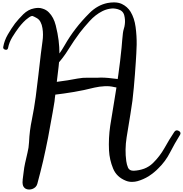

<svg xmlns="http://www.w3.org/2000/svg" viewBox="-20 -1541 1492 1566"><path d="M6.8 -1160.2Q15.6 -1210.9 43.9 -1259.8Q72.3 -1308.6 102.5 -1349.6Q130.9 -1385.7 169.9 -1424.8Q210 -1463.9 257.8 -1472.7Q276.4 -1476.6 292 -1476.6Q311.5 -1476.6 327.1 -1470.7Q357.4 -1461.9 378.9 -1439.5Q418 -1400.4 434.6 -1334Q451.2 -1267.6 458 -1211.9Q464.8 -1157.2 464.8 -1103.5Q464.8 -1049.8 458 -997.1Q445.3 -891.6 432.6 -784.2Q435.5 -808.6 432.6 -787.1Q430.7 -765.6 431.6 -771.5Q429.7 -756.8 427.7 -743.2Q426.8 -728.5 424.8 -714.8Q420.9 -691.4 417 -668Q413.1 -645.5 409.2 -622.1Q399.4 -571.3 390.6 -520.5Q381.8 -469.7 372.1 -418.9Q353.5 -324.2 332 -229.5Q309.6 -134.8 284.2 -41Q275.4 -10.7 242.2 1Q228.5 4.9 216.8 4.9Q199.2 4.9 185.5 -3.9Q177.7 -9.8 171.9 -18.6Q167 -26.4 165 -39.1Q165 -39.1 165 -40Q165 -40 165 -40Q161.1 -63.5 169.9 -83Q179.7 -103.5 204.1 -110.4Q204.1 -110.4 205.1 -111.3Q205.1 -112.3 206.1 -112.3Q213.9 -118.2 225.6 -117.2Q237.3 -115.2 244.1 -108.4Q244.1 -107.4 245.1 -106.4Q245.1 -106.4 246.1 -105.5Q225.6 -96.7 205.1 -86.9Q184.6 -78.1 164.1 -69.3Q168.9 -102.5 172.9 -138.7Q176.8 -174.8 184.6 -210Q194.3 -252 204.1 -294.9Q214.8 -336.9 216.8 -380.9Q220.7 -474.6 240.2 -566.4Q258.8 -658.2 271.5 -752Q283.2 -839.8 293 -927.7Q303.7 -1015.6 313.5 -1104.5Q318.4 -1142.6 326.2 -1201.2Q335 -1260.7 326.2 -1311.5Q322.3 -1338.9 310.5 -1361.3Q299.8 -1382.8 278.3 -1394.5Q257.8 -1406.2 246.1 -1410.2Q235.4 -1413.1 212.9 -1396.5Q190.4 -1380.9 170.9 -1360.4Q151.4 -1339.8 134.8 -1318.4Q107.4 -1282.2 81.1 -1239.3Q54.7 -1196.3 45.9 -1150.4Q42 -1130.9 22.5 -1135.7Q5.9 -1140.6 5.9 -1154.3Q5.9 -1157.2 6.8 -1160.2ZM412.1 -1038.1Q465.8 -1098.6 506.8 -1170.9Q547.9 -1243.2 597.7 -1307.6Q645.5 -1370.1 710 -1434.6Q775.4 -1500 857.4 -1516.6Q884.8 -1521.5 909.2 -1521.5Q946.3 -1521.5 973.6 -1508.8Q1018.6 -1487.3 1044.9 -1445.3Q1076.2 -1393.6 1085.9 -1321.3Q1095.7 -1248 1094.7 -1176.8Q1093.8 -1139.6 1091.8 -1104.5Q1089.8 -1069.3 1087.9 -1040Q1081.1 -932.6 1071.3 -825.2Q1062.5 -718.8 1043.9 -611.3Q1028.3 -520.5 1012.7 -419.9Q997.1 -320.3 1009.8 -227.5Q1013.7 -198.2 1024.4 -172.9Q1036.1 -147.5 1071.3 -148.4Q1114.3 -150.4 1155.3 -165Q1196.3 -180.7 1227.5 -210.9Q1283.2 -265.6 1321.3 -333Q1358.4 -400.4 1401.4 -464.8Q1415 -485.4 1437.5 -473.6Q1452.1 -465.8 1452.1 -454.1Q1452.1 -447.3 1447.3 -439.5Q1405.3 -372.1 1367.2 -297.9Q1330.1 -224.6 1271.5 -168Q1255.9 -151.4 1235.4 -134.8Q1214.8 -118.2 1192.4 -103.5Q1149.4 -77.1 1101.6 -63.5Q1080.1 -57.6 1059.6 -57.6Q1033.2 -56.6 1007.8 -66.4Q930.7 -96.7 902.3 -167Q873 -238.3 869.1 -314.5Q864.3 -414.1 878.9 -514.6Q894.5 -614.3 911.1 -711.9Q929.7 -822.3 945.3 -932.6Q960.9 -1043 971.7 -1153.3Q973.6 -1182.6 976.6 -1211.9Q979.5 -1240.2 982.4 -1269.5Q984.4 -1288.1 990.2 -1306.6Q996.1 -1324.2 998 -1342.8Q1002.9 -1379.9 993.2 -1417Q983.4 -1454.1 941.4 -1465.8Q908.2 -1475.6 876 -1469.7Q843.8 -1464.8 813.5 -1449.2Q757.8 -1420.9 710.9 -1369.1Q664.1 -1317.4 630.9 -1274.4Q583 -1210 539.1 -1139.6Q496.1 -1069.3 441.4 -1010.7Q427.7 -996.1 413.1 -1010.7Q406.2 -1017.6 406.2 -1025.4Q406.2 -1031.2 412.1 -1038.1ZM365.2 -853.5Q403.3 -868.2 447.3 -874Q490.2 -878.9 530.3 -885.7Q571.3 -893.6 613.3 -900.4Q655.3 -908.2 697.3 -907.2Q738.3 -906.2 780.3 -907.2Q791 -908.2 801.8 -908.2Q832 -908.2 863.3 -905.3Q895.5 -902.3 931.6 -897.5Q968.8 -892.6 996.1 -873Q1009.8 -864.3 1009.8 -846.7Q1009.8 -843.8 1008.8 -840.8Q1006.8 -818.4 983.4 -820.3Q945.3 -823.2 910.2 -831.1Q874 -839.8 835 -837.9Q791 -835.9 749 -826.2Q707 -816.4 665 -806.6Q624 -797.9 583 -791Q542 -784.2 501 -778.3Q467.8 -773.4 433.6 -769.5Q421.9 -767.6 410.2 -767.6Q388.7 -767.6 367.2 -773.4Q335.9 -780.3 335.9 -808.6Q335.9 -810.5 335.9 -811.5Q337.9 -842.8 365.2 -853.5Z"/></svg>

Font: Digory Doodles
Style: Regular
Weight: 400
Designer: Holds Worth Design
Version: Version 1.0